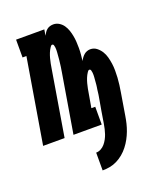

<svg xmlns="http://www.w3.org/2000/svg" viewBox="-157 -630 795 933"><g transform="rotate(-20 240.5 -163.5)"><path d="M212 211V119Q225 119 237 112.5Q249 106 257.5 96Q266 86 272.5 74Q279 62 283 50Q287 38 290 25.5Q293 13 295 0Q300 -32 305.5 -64.5Q311 -97 317 -130Q318 -136 319 -142Q320 -148 320.5 -154Q321 -160 322 -166.5Q323 -173 324 -179Q325 -185 325.5 -191Q326 -197 326.5 -203.5Q327 -210 327.5 -216Q328 -222 328.5 -228Q329 -234 329 -240Q329 -246 328.5 -252Q328 -258 326 -264.5Q324 -271 318 -271Q315 -271 312.5 -268.5Q310 -266 308 -263Q300 -251 295 -238.5Q290 -226 286.5 -213Q283 -200 280.5 -187Q278 -174 276 -161L264 -92H284V0H138L189 -305Q190 -312 191 -318Q192 -324 193 -330Q194 -336 194.5 -342Q195 -348 196 -354.5Q197 -361 197.5 -367Q198 -373 198.5 -379Q199 -385 199.5 -391.5Q200 -398 200.5 -404Q201 -410 201 -416Q201 -422 200.5 -428Q200 -434 198 -440.5Q196 -447 190 -447Q187 -447 184.5 -444.5Q182 -442 180 -439Q172 -427 167 -414.5Q162 -402 158.5 -389Q155 -376 152.5 -363Q150 -350 148 -337L92 0H-19L54 -438H34V-530H180L175 -499Q179 -507 184 -514.5Q189 -522 196 -527.5Q203 -533 211.5 -535.5Q220 -538 229 -538Q245 -538 258.5 -529.5Q272 -521 280.5 -508.5Q289 -496 294 -481.5Q299 -467 302 -451.5Q305 -436 306 -420Q307 -404 307 -387.5Q307 -371 305.5 -354.5Q304 -338 302 -322Q306 -330 311.5 -337.5Q317 -345 324 -351Q331 -357 339.5 -360Q348 -363 356 -363Q375 -363 389 -352Q403 -341 412 -326.5Q421 -312 425.5 -295Q430 -278 432.5 -260.5Q435 -243 435 -224.5Q435 -206 434 -188Q433 -170 430.5 -151.5Q428 -133 425 -115L406 0Q403 19 398.5 37.5Q394 56 387 74.5Q380 93 370.5 110.5Q361 128 348.5 144Q336 160 320.5 173Q305 186 287 195Q269 204 250 207.5Q231 211 212 211Z"/></g></svg>

Font: Iosevka Slab Heavy
Style: Italic
Weight: 900
Italic angle: -9°
Monospace: yes
Designer: Belleve Invis
Foundry: Belleve Invis
Version: Version 11.1.0; ttfautohint (v1.8.3)